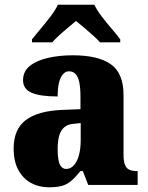

<svg xmlns="http://www.w3.org/2000/svg" viewBox="-20 -786 628 816"><path d="M187 10Q146 10 112.5 -8Q79 -26 58.5 -62.5Q38 -99 38 -155Q38 -237 90 -276Q142 -315 246 -319L322 -322V-375Q322 -412 317 -436Q312 -460 301 -471.5Q290 -483 273 -483Q259 -483 248 -471Q237 -459 231 -435.5Q225 -412 225 -376Q150 -376 114 -392Q78 -408 78 -445Q78 -483 107 -506Q136 -529 184 -540Q232 -551 289 -551Q397 -551 451 -513Q505 -475 505 -382V-129Q505 -102 510.5 -87Q516 -72 528 -65.5Q540 -59 561 -59H565V0H355L332 -59H322Q301 -33 283 -17.5Q265 -2 243 4Q221 10 187 10ZM261 -68Q280 -68 294 -83.5Q308 -99 315.5 -126.5Q323 -154 323 -191V-263L294 -260Q268 -258 253 -245Q238 -232 231.5 -209Q225 -186 225 -151Q225 -125 228.5 -106Q232 -87 240.5 -77.5Q249 -68 261 -68ZM116 -619Q131 -638 153 -664Q175 -690 195.5 -717Q216 -744 226 -766H381Q391 -744 411.5 -717Q432 -690 454.5 -664Q477 -638 491 -619V-606H405Q397 -616 377.5 -633.5Q358 -651 337.5 -668.5Q317 -686 303 -697Q289 -685 268.5 -668Q248 -651 230 -634.5Q212 -618 202 -606H116Z"/></svg>

Font: Noto Serif Khmer SemiCondensed Black
Style: Regular
Weight: 900
Width: 4
Designer: Danh Hong and the Monotype Design Team
Foundry: Monotype Imaging Inc.
Version: Version 2.004